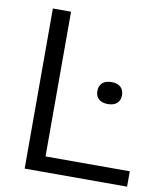

<svg xmlns="http://www.w3.org/2000/svg" viewBox="-83 -807 738 874"><g transform="rotate(10 286.0 -370.0)"><path d="M90.5 0V-740H174.5V-71H564V0ZM412 -355Q384.5 -355 369.8 -368.5Q355 -382 355 -405.5Q355 -429.5 369.8 -443Q384.5 -456.5 412 -456.5Q439.5 -456.5 454.2 -443Q469 -429.5 469 -405.5Q469 -382 454.2 -368.5Q439.5 -355 412 -355Z"/></g></svg>

Font: Encode Sans SemiExpanded
Style: Regular
Weight: 400
Width: 6
Designer: Multiple Designers
Foundry: Impallari Type
Version: Version 3.002